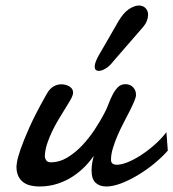

<svg xmlns="http://www.w3.org/2000/svg" viewBox="-20 -658 623 690"><path d="M583 -116.7Q561.5 -92.3 533 -69.1Q504.4 -45.9 474.1 -27.8Q443.8 -9.8 414.6 1.2Q385.3 12.2 361.8 12.2Q338.4 12.2 323.7 -1Q309.1 -14.2 309.1 -45.9Q309.1 -68.4 316.9 -98.1Q304.2 -79.1 285.2 -59.6Q266.1 -40 241.7 -23.9Q217.3 -7.8 187 2.2Q156.7 12.2 121.1 12.2Q105 12.2 90.1 8.8Q75.2 5.4 64 -2.9Q52.7 -11.2 45.9 -25.1Q39.1 -39.1 39.1 -60.1Q39.1 -60.5 41 -75Q43 -89.4 53.5 -120.4Q64 -151.4 85.9 -200.7Q107.9 -250 147.9 -320.3Q158.2 -338.9 171.6 -346.9Q185.1 -355 200.7 -355Q207.5 -355 214.8 -353.3Q222.2 -351.6 228.5 -347.9Q234.9 -344.2 238.8 -338.6Q242.7 -333 242.7 -325.7Q242.7 -320.8 241.2 -316.4Q238.8 -308.1 230.7 -294.7Q222.7 -281.2 211.9 -263.9Q201.2 -246.6 189.2 -226.6Q177.2 -206.5 167 -185.1Q156.7 -163.6 149.4 -141.4Q142.1 -119.1 141.1 -98.1Q141.1 -89.4 146 -82Q150.9 -74.7 162.1 -74.7Q193.8 -74.7 222.7 -92.3Q251.5 -109.9 275.9 -136Q300.3 -162.1 320.1 -192.1Q339.8 -222.2 353 -247.1Q362.3 -263.7 369.4 -282.7Q376.5 -301.8 384.8 -317.9Q393.1 -334 403.8 -344.7Q414.6 -355.5 430.7 -355.5Q448.2 -355.5 458.5 -344.2Q468.8 -333 468.8 -317.4Q468.8 -308.6 462.2 -293.2Q455.6 -277.8 445.6 -258.1Q435.5 -238.3 423.8 -215.8Q412.1 -193.4 402.1 -170.2Q392.1 -147 385.5 -124.8Q378.9 -102.5 378.9 -83.5Q378.9 -65.9 400.4 -65.9Q415.5 -65.9 438 -74.7Q460.4 -83.5 485.1 -99.4Q509.8 -115.2 534.4 -136.7Q559.1 -158.2 578.1 -183.1ZM335.4 -460Q353 -490.7 370.8 -521Q388.7 -551.3 405.8 -582Q424.3 -612.8 443.8 -625.5Q463.4 -638.2 479 -638.2Q493.7 -638.2 502.9 -628.9Q512.2 -619.6 512.2 -604.5Q512.2 -594.7 507.8 -583Q503.4 -571.3 492.2 -558.6Q465.8 -527.8 439.2 -497.6Q412.6 -467.3 386.2 -436.5Q373.5 -419.9 359.4 -411.6Q345.2 -403.3 335.4 -403.3Q320.3 -403.3 320.3 -418.9Q320.3 -433.1 335.4 -460Z"/></svg>

Font: Damion
Style: Regular
Weight: 400
Foundry: vernon adams
Version: Version 1.000